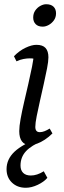

<svg xmlns="http://www.w3.org/2000/svg" viewBox="-20 -674 305 908"><path d="M122 12Q97 12 84 -5Q71 -22 71 -54Q71 -76 77.5 -112Q84 -148 94 -191Q104 -234 114 -277.5Q124 -321 131.5 -358.5Q139 -396 140 -420L153 -392Q149 -395 140.5 -396.5Q132 -398 121 -398Q107 -398 91 -395Q75 -392 58 -384L46 -408Q71 -434 100.5 -448Q130 -462 152 -462Q182 -462 195.5 -447Q209 -432 209 -403Q209 -384 202.5 -350.5Q196 -317 187 -277Q178 -237 169 -197Q160 -157 153.5 -124.5Q147 -92 147 -74Q147 -49 168 -49Q179 -49 190.5 -53.5Q202 -58 215 -66L228 -43Q211 -26 192 -13.5Q173 -1 155 5.5Q137 12 122 12ZM182 -548Q160 -548 148.5 -560Q137 -572 137 -591Q137 -610 146.5 -624Q156 -638 170.5 -646Q185 -654 198 -654Q221 -654 233 -642.5Q245 -631 245 -611Q245 -592 235 -578Q225 -564 210.5 -556Q196 -548 182 -548ZM102 214Q62 214 36.5 189.5Q11 165 11 126Q11 79 48.5 43.5Q86 8 174 -26L184 -9Q129 13 103 41Q77 69 77 109Q77 131 89.5 143.5Q102 156 126 156Q155 156 187 136L204 167Q188 186 158.5 200Q129 214 102 214Z"/></svg>

Font: Petrona
Style: Italic
Weight: 400
Italic angle: -9°
Designer: Ringo R. Seeber
Foundry: Ringo R. Seeber
Version: Version 2.001; ttfautohint (v1.8.3)